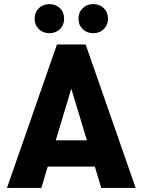

<svg xmlns="http://www.w3.org/2000/svg" viewBox="-20 -917 696 937"><path d="M443 -104H213L182 0H14L258 -700H398L642 0H474ZM404 -232 328 -484 252 -232ZM149 -826Q149 -857 169.5 -877Q190 -897 221 -897Q252 -897 272.5 -877Q293 -857 293 -826Q293 -795 272.5 -775Q252 -755 221 -755Q190 -755 169.5 -775Q149 -795 149 -826ZM363 -826Q363 -857 383.5 -877Q404 -897 435 -897Q466 -897 486.5 -877Q507 -857 507 -826Q507 -795 486.5 -775Q466 -755 435 -755Q404 -755 383.5 -775Q363 -795 363 -826Z"/></svg>

Font: Sarabun ExtraBold
Style: Regular
Weight: 800
Version: Version 1.000; ttfautohint (v1.6)